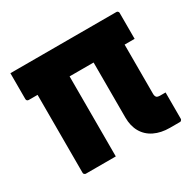

<svg xmlns="http://www.w3.org/2000/svg" viewBox="-125 -680 849 831"><g transform="rotate(-30 300.0 -265.0)"><path d="M20 -540H549Q553 -540 555 -538.5Q557 -537 558.5 -535Q560 -533 560 -529Q560 -506 560 -485.5Q560 -465 560 -444Q560 -423 560 -400H31Q26 -400 23 -403Q20 -406 20 -411Q20 -434 20 -455Q20 -476 20 -496.5Q20 -517 20 -540ZM75 -440H235V-383Q235 -362 235 -337.5Q235 -313 235 -287Q235 -261 235 -232Q235 -205 235 -176.5Q235 -148 235 -119Q235 -90 235 -60Q235 -30 235 0Q210 0 185.5 0Q161 0 136 0Q111 0 86 0Q83 0 80.5 -1.5Q78 -3 76.5 -5Q75 -7 75 -11Q75 -65 75 -118.5Q75 -172 75 -225.5Q75 -279 75 -332.5Q75 -386 75 -440ZM560 -132Q560 -99 560 -66.5Q560 -34 560 -1Q560 2 558.5 4.5Q557 7 555 8.5Q553 10 549 10H500Q456 10 423 -6Q390 -22 372.5 -52.5Q355 -83 355 -125Q355 -164 355 -203.5Q355 -243 355 -282.5Q355 -322 355 -361.5Q355 -401 355 -440H510V-388Q510 -360 510 -332.5Q510 -305 510 -277Q510 -262 510 -246.5Q510 -231 510 -215.5Q510 -200 510 -184.5Q510 -169 510 -154Q510 -148 511.5 -143.5Q513 -139 516 -136Q519 -134 523 -133Q527 -132 531 -132Q536 -132 541 -132Q546 -132 550 -132Z"/></g></svg>

Font: Recursive ExtraBold
Style: Regular
Weight: 800
Version: Version 1.085